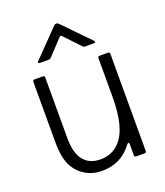

<svg xmlns="http://www.w3.org/2000/svg" viewBox="-144 -877 846 984"><g transform="rotate(-20 279.0 -385.0)"><path d="M94 -74Q67 -121 67 -212V-539Q67 -549 77 -549H122Q132 -549 132 -539V-209Q132 -138 156 -99Q188 -48 256 -48Q287 -48 314 -59.5Q341 -71 361 -93Q392 -127 407 -185Q422 -243 422 -332V-539Q422 -549 432 -549H477Q487 -549 487 -539V-10Q487 0 477 0H432Q422 0 422 -10V-71Q422 -79 417 -79Q415 -79 410 -74Q378 -31 337 -10.5Q296 10 242 10Q194 10 155.5 -12Q117 -34 94 -74ZM132 -619Q125 -619 123.5 -622.5Q122 -626 127 -631L267 -775Q272 -780 279 -780Q286 -780 291 -775L431 -631Q434 -628 434 -624Q434 -619 426 -619H378Q371 -619 366 -624L286 -709Q283 -713 279 -713Q275 -713 272 -709L192 -624Q187 -619 180 -619Z"/></g></svg>

Font: Open Sauce Two Light
Style: Regular
Weight: 300
Designer: Alfredo Marco Pradil
Foundry: Creative Sauce Fz LLC
Version: Version 1.477